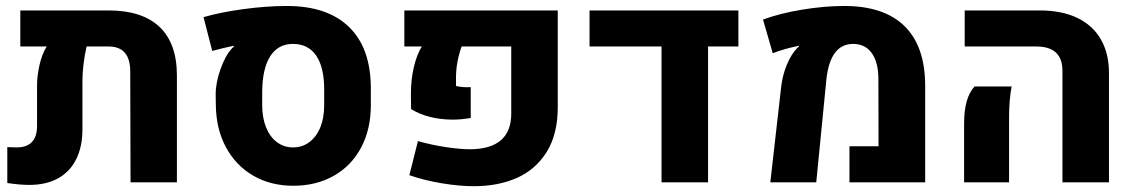

<svg xmlns="http://www.w3.org/2000/svg" viewBox="-20 -622 3868 655"><path d="M583.5 -364.3V0H425.3L424.3 -377.9Q424.3 -463.4 350.6 -463.4H275.4Q269 -436 265.1 -404.5Q261.2 -373 261.2 -346.2V-180.7Q261.2 -121.1 239.7 -78.4Q218.3 -35.6 177.7 -13.4Q137.2 8.8 80.6 8.8Q47.9 8.8 4.9 2.4V-120.1Q25.4 -119.1 36.6 -119.1Q106.4 -119.1 106.4 -192.9V-331.5Q106.4 -362.8 114.7 -399.9Q123 -437 139.2 -463.4H49.3V-586.4H350.1Q464.8 -586.4 524.2 -530.3Q583.5 -474.1 583.5 -364.3Z M716.3 -263.7 715.8 -297.4Q715.3 -337.9 731.7 -384.5Q748 -431.2 770 -455.6Q774.4 -460.4 778.3 -463.9L777.3 -465.8Q747.6 -460 704.1 -448.2L674.3 -563.5Q733.4 -580.6 811.8 -591.1Q890.1 -601.6 959 -601.6Q1097.2 -601.6 1171.1 -529.5Q1245.1 -457.5 1245.1 -319.8V-263.7Q1245.1 -181.6 1212.2 -119.1Q1179.2 -56.6 1119.1 -22.5Q1059.1 11.7 980.5 11.7Q903.3 11.7 844 -22.7Q784.7 -57.1 751 -119.4Q717.3 -181.6 716.3 -263.7ZM1085.9 -262.7V-317.4Q1085.9 -392.6 1058.6 -432.4Q1031.2 -472.2 979.5 -472.2Q928.7 -472.2 901.9 -430.2Q875 -388.2 874.5 -308.1V-262.7Q874.5 -220.2 887.7 -187.5Q900.9 -154.8 924.8 -137Q948.7 -119.1 980 -119.1Q1011.2 -119.1 1035.4 -137.2Q1059.6 -155.3 1072.8 -187.7Q1085.9 -220.2 1085.9 -262.7Z M1376.5 -24.4 1405.8 -140.6Q1452.6 -127.4 1501.2 -120.1Q1549.8 -112.8 1584.5 -112.8Q1653.8 -113.3 1689 -143.8Q1724.1 -174.3 1724.1 -234.4V-463.4H1554.7Q1544.9 -435.1 1540.3 -409.4Q1535.6 -383.8 1535.6 -355.5V-328.6Q1559.1 -323.2 1585.9 -324.7V-219.7Q1555.2 -213.9 1524.4 -213.9Q1483.9 -213.9 1447 -223.1Q1410.2 -232.4 1382.3 -250L1381.8 -302.2Q1381.8 -349.6 1391.6 -392.1Q1401.4 -434.6 1418.9 -463.4H1359.4V-586.4H1882.8V-256.8Q1882.8 -164.6 1845.2 -104Q1807.6 -43.5 1743.4 -15.1Q1679.2 13.2 1597.2 13.2Q1546.4 13.2 1486.6 3.2Q1426.8 -6.8 1376.5 -24.4Z M2499 -586.4V-463.4H2395.5V0H2236.8V-463.4H1991.2V-586.4Z M2645 -326.2Q2649.4 -365.2 2664.3 -401.1Q2679.2 -437 2699.2 -457.5Q2704.1 -462.4 2706.1 -463.4L2705.6 -465.8Q2686.5 -462.4 2660.4 -455.1Q2634.3 -447.8 2616.2 -440.4L2583 -555.2Q2639.2 -576.2 2715.3 -588.9Q2791.5 -601.6 2860.4 -601.6Q2995.6 -601.6 3065.7 -533Q3135.7 -464.4 3136.2 -330.6V0H2877.9V-123H2977.1L2976.6 -352.1Q2976.6 -409.2 2954.1 -440.7Q2931.6 -472.2 2890.6 -472.2Q2811 -472.2 2798.8 -347.2L2764.6 0H2607.9Z M3604.5 -379.9Q3604.5 -463.4 3515.6 -463.4H3271V-586.4H3527.3Q3601.6 -586.4 3654.5 -561.3Q3707.5 -536.1 3735.4 -488Q3763.2 -439.9 3763.2 -372.6V0H3604.5ZM3269 -201.2Q3269 -288.6 3304.7 -327.1H3431.2Q3422.4 -283.2 3422.4 -218.3V0H3269Z"/></svg>

Font: Heebo ExtraBold
Style: Regular
Weight: 800
Designer: Oded Ezer
Foundry: Meir Sadan
Version: Version 2.001; ttfautohint (v1.5.14-ce02) -l 8 -r 50 -G 200 